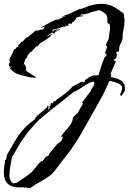

<svg xmlns="http://www.w3.org/2000/svg" viewBox="-99 -803 672 1001"><path d="M58 178Q44 178 33 174Q31 176 30 176Q28 176 27 175L24 173Q21 174 18 174Q15 174 13 174H1Q-79 174 -79 96Q-79 88 -78.5 79.5Q-78 71 -77 64Q-75 56 -74 47.5Q-73 39 -72 31L-67 29L-63 5Q-49 -18 -31.5 -49.5Q-14 -81 -2 -98Q13 -119 32.5 -139Q52 -159 84 -182Q84 -191 88 -192Q93 -192 94 -195L90 -199Q92 -201 98 -201V-202L147 -244Q148 -247 148.5 -249.5Q149 -252 149 -254Q154 -252 154 -246Q154 -244 153.5 -240.5Q153 -237 152 -233H155Q160 -238 160 -243L158 -246V-247L168 -257Q166 -257 165 -258H163Q162 -258 162 -259L168 -267H169V-266L174 -263L184 -278L188 -273L197 -284V-285Q200 -286 212 -294Q224 -302 238.5 -313.5Q253 -325 264.5 -335.5Q276 -346 277 -351H278L327 -377L339 -373Q340 -374 341 -376.5Q342 -379 344 -383Q347 -390 350 -388V-389Q366 -401 377 -406Q388 -411 408 -410V-412L414 -410L429 -457Q433 -469 437 -480.5Q441 -492 446 -503Q447 -505 449 -506.5Q451 -508 453 -510Q457 -514 457 -516Q457 -521 453 -522Q449 -523 449 -527Q449 -531 454 -543Q459 -555 459 -563L458 -564L455 -562L453 -565Q453 -574 461 -587Q469 -600 469 -610Q469 -622 472 -634Q475 -646 475 -658Q475 -671 471 -682L469 -678Q467 -678 463.5 -682Q460 -686 460 -688Q460 -692 461 -695V-701Q461 -723 449 -733Q437 -743 419 -750Q417 -750 405 -747Q393 -744 381.5 -741Q370 -738 370 -736H374L329 -727L331 -730L323 -728V-726L327 -727Q320 -725 320 -722V-721L329 -723L335 -720V-719Q330 -719 314.5 -716Q299 -713 297 -708L298 -706L283 -688L278 -690V-687Q278 -680 273 -679.5Q268 -679 262.5 -680Q257 -681 257 -676L259 -671L242 -664Q240 -667 244 -669Q246 -670 246.5 -671Q247 -672 248 -673H246L235 -661L231 -662Q235 -662 236 -665L185 -649Q184 -649 184 -650H182Q180 -650 177 -647Q174 -644 174 -642Q174 -640 178 -640L180 -641Q182 -646 186.5 -647Q191 -648 196 -648L195 -650H205L192 -643V-641H194L208 -649V-652L215 -649L189 -636L184 -627L172 -633L147 -616V-614L148 -613V-614L173 -627L174 -625Q170 -621 168 -620L162 -614L169 -616L116 -580H112L96 -561L92 -562L67 -537L71 -535L60 -532L41 -509L45 -508L35 -494L34 -500Q34 -498 31 -488.5Q28 -479 25.5 -470.5Q23 -462 22 -461H23L26 -471Q30 -466 33.5 -460.5Q37 -455 37 -449V-445Q36 -443 36 -440Q36 -434 47 -426.5Q58 -419 71 -412Q84 -405 89 -400Q87 -398 85 -398H79Q67 -398 55.5 -400.5Q44 -403 32 -406Q11 -411 -2 -415Q-15 -419 -25.5 -426.5Q-36 -434 -51 -451H-50Q-47 -448 -46 -448Q-44 -448 -44 -451Q-44 -457 -49 -459L-51 -453L-53 -472H-52Q-49 -472 -48 -478.5Q-47 -485 -47 -487L-50 -482H-51L-47 -505H-44L-25 -545H-23V-548L-22 -547Q-20 -547 -17 -549Q-14 -551 -15 -554Q-12 -557 -8 -558Q-3 -560 -2 -561H-3L-5 -569H-1L10 -580Q12 -582 9 -582Q7 -582 7 -584H14Q21 -586 29.5 -597.5Q38 -609 42 -609L44 -607L88 -645L91 -643L98 -647L97 -645Q92 -645 93 -641L118 -651L117 -646Q121 -646 126 -651L133 -659H128L133 -663V-665L115 -658V-661Q139 -672 164 -687Q189 -702 210 -702V-703Q218 -708 226.5 -711.5Q235 -715 244 -717L245 -718H243L220 -715L250 -727L251 -726L318 -757H320Q321 -756 322 -756Q323 -756 336 -761Q349 -766 362.5 -771Q376 -776 378 -776Q385 -777 391 -778.5Q397 -780 404 -781Q411 -782 417 -782.5Q423 -783 430 -783Q465 -783 492.5 -768Q520 -753 546 -732V-731Q546 -729 546.5 -726.5Q547 -724 548 -721Q550 -715 548 -712Q550 -706 550 -702V-691Q550 -672 545 -650Q543 -640 541.5 -629.5Q540 -619 540 -608Q540 -593 533 -582Q529 -575 526.5 -568.5Q524 -562 523 -555Q522 -553 522 -545Q522 -537 520 -535Q518 -533 513 -534Q507 -534 507 -529Q507 -526 509 -522Q510 -519 510 -514Q510 -503 502 -497Q494 -491 494 -487Q494 -485 497 -486H501Q505 -486 505 -484Q505 -483 498.5 -467.5Q492 -452 485 -436.5Q478 -421 477 -418L482 -412Q481 -409 480 -406Q479 -403 478 -401Q510 -397 531.5 -383.5Q553 -370 553 -337Q553 -330 548 -323Q543 -318 541 -313Q540 -311 537 -307Q534 -303 532 -303Q530 -303 530 -306Q528 -309 527 -308Q528 -313 530 -318Q532 -323 534 -327Q538 -334 538 -345Q538 -356 525.5 -363.5Q513 -371 497 -375.5Q481 -380 471 -381Q450 -330 424 -283.5Q398 -237 371 -189Q348 -148 325 -107.5Q302 -67 275 -29Q265 -15 255 -1.5Q245 12 234 25Q223 38 213 51.5Q203 65 193 79Q176 103 154.5 118Q133 133 108.5 146Q84 159 58 178ZM-31 153 -12 150Q-2 143 7.5 136.5Q17 130 27 124Q37 117 46.5 110Q56 103 64 96Q72 89 82 76Q92 63 101.5 51.5Q111 40 118 36L121 39L139 16L158 5L155 2L207 -62V-60H206L201 -53V-52H203V-53L211 -61Q216 -66 220 -67L229 -89L224 -92L218 -87H217V-89Q230 -108 244 -123Q258 -138 269 -154Q280 -170 281 -191L302 -211H304L333 -262L330 -271L372 -325Q375 -336 384 -348Q393 -359 393 -369Q393 -377 387 -377Q376 -377 356.5 -365Q337 -353 316.5 -340Q296 -327 283 -323V-322L182 -241H180L109 -182H108Q70 -144 39.5 -104Q9 -64 -17 -17L-26 -1Q-28 3 -30 6.5Q-32 10 -36 13L-45 63Q-47 76 -48.5 88Q-50 100 -50 113Q-50 140 -31 153Z"/></svg>

Font: Water Brush
Style: Regular
Weight: 400
Designer: Robert E. Leuschke
Foundry: Robert E. Leuschke
Version: Version 1.010; ttfautohint (v1.8.4.7-5d5b)